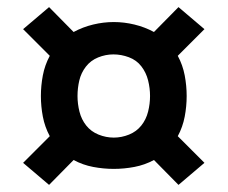

<svg xmlns="http://www.w3.org/2000/svg" viewBox="-20 -610 640 540"><path d="M482 -90 413 -160Q387 -146 358 -140.5Q329 -135 300 -135Q271 -135 242 -140.5Q213 -146 187 -160L118 -90L45 -152L80 -187L120 -227Q106 -253 100.5 -282Q95 -311 95 -340Q95 -369 100.5 -398Q106 -427 120 -453L45 -528L118 -590L187 -520Q213 -534 242 -541Q271 -548 300 -548Q329 -548 358 -541Q387 -534 413 -520L482 -590L555 -528L480 -453Q494 -427 499.5 -398Q505 -369 505 -340Q505 -311 499.5 -282Q494 -253 480 -227L555 -152ZM300 -223Q322 -223 343 -231.5Q364 -240 377.5 -257Q391 -274 396.5 -296Q402 -318 402 -340Q402 -362 396.5 -384Q391 -406 377.5 -423.5Q364 -441 342.5 -449Q321 -457 299 -457Q277 -457 256 -448.5Q235 -440 221.5 -422.5Q208 -405 203 -383.5Q198 -362 198 -340Q198 -318 203.5 -296Q209 -274 222.5 -257Q236 -240 257 -231.5Q278 -223 300 -223Z"/></svg>

Font: Zed Sans Extended
Style: Bold
Weight: 700
Width: 7
Designer: Belleve Invis
Foundry: Belleve Invis
Version: Version 1.0.0; ttfautohint (v1.8.4)